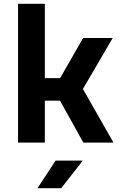

<svg xmlns="http://www.w3.org/2000/svg" viewBox="-20 -750 640 1010"><path d="M74.9 0V-730H215.9V-339.1H296.2L417.1 -550H572.8L416.2 -282.1L576.8 0H418.3L295.7 -220.4H215.9V0ZM177.3 240 272.3 95H415.5L302 240Z"/></svg>

Font: JetBrains Mono
Style: Regular
Weight: 400
Monospace: yes
Designer: Philipp Nurullin, Konstantin Bulenkov
Foundry: JetBrains
Version: Version 2.305